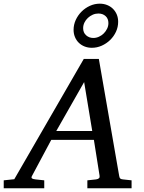

<svg xmlns="http://www.w3.org/2000/svg" viewBox="-73 -1000 766 1020"><path d="M374 -564 226.1 -304.2H417ZM391.1 0V-42L437 -46.9Q459 -49.8 456.1 -65.9L425.8 -256.8H199.2L97.2 -65.9Q91.8 -56.2 96.9 -52.2Q102.1 -48.3 116.2 -46.9L162.1 -42V0H-53.2V-42L2.9 -47.9L372.1 -687H452.1L560.1 -65.9Q561.5 -56.2 565.4 -52Q569.3 -47.9 580.1 -46.9L626 -42V0ZM502.9 -877.4Q502.9 -900.9 487.8 -914.6Q472.7 -928.2 449.7 -928.2Q434.1 -928.2 419.7 -921.9Q405.3 -915.5 393.8 -904.8Q382.3 -894 375.5 -879.9Q368.7 -865.7 368.7 -850.1Q368.7 -826.7 384.5 -812.5Q400.4 -798.3 422.9 -798.3Q438 -798.3 452.6 -804.9Q467.3 -811.5 478.3 -822.5Q489.3 -833.5 496.1 -847.7Q502.9 -861.8 502.9 -877.4ZM415 -746.1Q394 -746.1 376.2 -753.2Q358.4 -760.3 345.5 -772.9Q332.5 -785.6 325.2 -803.2Q317.9 -820.8 317.9 -841.3Q317.9 -868.7 329.3 -893.8Q340.8 -918.9 360.1 -938.2Q379.4 -957.5 404.5 -969Q429.7 -980.5 457 -980.5Q478 -980.5 495.8 -973.4Q513.7 -966.3 526.9 -953.4Q540 -940.4 547.4 -922.9Q554.7 -905.3 554.7 -884.3Q554.7 -856.4 543.2 -831.5Q531.7 -806.6 512.2 -787.6Q492.7 -768.6 467.5 -757.3Q442.4 -746.1 415 -746.1Z"/></svg>

Font: Charis SIL Afr
Style: Italic
Weight: 400
Italic angle: -11°
Foundry: SIL International
Version: Version 5.000